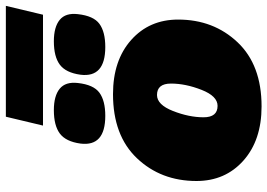

<svg xmlns="http://www.w3.org/2000/svg" viewBox="-152 -774 935 672"><g transform="rotate(-90 316.0 -437.5)"><path d="M632 -885 601 -755H213L244 -885ZM247 -537Q139 -537 150 -624Q157 -675 185 -696Q213 -717 267 -717Q317 -717 342 -696.5Q367 -676 362 -633Q356 -578 328 -557.5Q300 -537 247 -537ZM488 -537Q380 -537 391 -624Q398 -675 426 -696Q454 -717 508 -717Q558 -717 583 -696.5Q608 -676 603 -633Q597 -578 569 -557.5Q541 -537 488 -537ZM280 10Q162 10 90.5 -53.5Q19 -117 19 -218Q19 -342 98.5 -426Q178 -510 323 -510Q441 -510 512.5 -446.5Q584 -383 584 -282Q584 -158 504.5 -74Q425 10 280 10ZM282 -144Q316 -144 338 -200Q360 -256 360 -307Q360 -356 320 -356Q286 -356 264 -300Q242 -244 242 -193Q242 -144 282 -144Z"/></g></svg>

Font: Elaine Sans Black
Style: Italic
Weight: 900
Italic angle: -13°
Designer: Wei Huang
Foundry: Wei Huang
Version: Version 2.001;December 24, 2019;FontCreator 12.0.0.2547 64-b